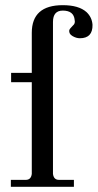

<svg xmlns="http://www.w3.org/2000/svg" viewBox="-20 -723 378 743"><path d="M185 -539V-50Q188 -27 208 -27H266V0H22V-27H80Q100 -27 103 -50V-405H23V-441H103V-495V-596Q103 -703 223 -703Q285 -703 315 -676Q336 -656 338 -627Q339 -575 289 -575Q275 -575 260.5 -583.5Q246 -592 248 -606Q249 -611 262 -624Q272 -632 269 -645Q266 -682 223 -682Q185 -682 185 -638Z"/></svg>

Font: GFS Didot
Style: Regular
Weight: 400
Designer: Takis Katsoulidis and George D. Matthiopoulos
Foundry: Takis Katsoulidis and George D. Matthiopoulos
Version: Version 1.0